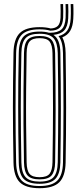

<svg xmlns="http://www.w3.org/2000/svg" viewBox="-20 -944 399 970"><path d="M180 6.8Q109.8 6.8 79.6 -23.5Q49.5 -53.8 48.2 -122.8Q46.8 -202 46 -270.4Q45.2 -338.8 45.2 -403.4Q45.2 -468 46 -534.6Q46.8 -601.2 48.2 -677Q49.5 -746.5 79.6 -776.6Q109.8 -806.8 180 -806.8Q213 -806.8 236.2 -800.2Q260 -801.2 272 -812.9Q284 -824.5 285.8 -854.2Q286.5 -868 286.4 -887.1Q286.2 -906.2 285.5 -923.5H298.8Q299.5 -906 299.5 -887.1Q299.5 -868.2 299 -854Q297 -819.2 282 -804.2Q267 -789.2 233.8 -789Q212 -795.8 180 -795.8Q115.5 -795.8 89.1 -767.6Q62.8 -739.5 61.5 -676.8Q60 -597.5 59.2 -528.8Q58.5 -460 58.5 -395.2Q58.5 -330.5 59.2 -264Q60 -197.5 61.5 -123Q62.8 -60.2 89.2 -32.2Q115.8 -4.2 180 -4.2Q242.8 -4.2 269.9 -31.9Q297 -59.5 298.2 -123Q299.2 -195.2 300 -262.8Q300.8 -330.2 300.8 -396.8Q300.8 -463.2 300.1 -532.4Q299.5 -601.5 298.2 -676.5Q297.8 -704.5 292.4 -725.8Q287 -747 275.5 -761.5Q305.2 -768.8 320 -789.9Q334.8 -811 337 -850Q337.8 -860.8 337.9 -874Q338 -887.2 337.8 -900.4Q337.5 -913.5 337 -923.5H350.2Q350.8 -913.8 351 -900.5Q351.2 -887.2 351.1 -873.8Q351 -860.2 350.2 -849.2Q348.2 -811.5 334.9 -788.6Q321.5 -765.8 294.8 -755.5Q310.5 -727 311.5 -677Q312.5 -605.2 313.2 -537Q314 -468.8 314 -401.5Q314 -334.2 313.4 -265.2Q312.8 -196.2 311.5 -122.8Q310 -53.8 279.8 -23.5Q249.5 6.8 180 6.8ZM180 -26.5Q230.8 -26.5 250.8 -49.2Q270.8 -72 271.8 -123.8Q273 -207.2 273.6 -275.8Q274.2 -344.2 274.2 -406.9Q274.2 -469.5 273.5 -534.5Q272.8 -599.5 271.8 -675.8Q270.8 -727.2 251 -750.4Q231.2 -773.5 180 -773.5Q129.8 -773.5 109.4 -751.2Q89 -729 88 -676.2Q86.5 -601.5 85.8 -534.5Q85 -467.5 85 -402.5Q85 -337.5 85.8 -269.1Q86.5 -200.8 88 -123.5Q89 -70.5 109.9 -48.5Q130.8 -26.5 180 -26.5ZM180 -37.8Q137 -37.8 119.5 -57.2Q102 -76.8 101.2 -123.8Q99.2 -230 98.6 -318Q98 -406 98.8 -491.6Q99.5 -577.2 101.2 -676Q102 -723.2 119.4 -742.8Q136.8 -762.2 180 -762.2Q224 -762.2 240.9 -742Q257.8 -721.8 258.5 -675.5Q259.8 -589.5 260.4 -520.8Q261 -452 261 -390.5Q261 -329 260.2 -265Q259.5 -201 258.5 -124.2Q257.8 -78.5 240.9 -58.1Q224 -37.8 180 -37.8ZM180 -48.8Q217.8 -48.8 231.1 -66.9Q244.5 -85 245.2 -124.8Q246.5 -206.8 247.1 -273Q247.8 -339.2 247.8 -400.5Q247.8 -461.8 247.1 -527.8Q246.5 -593.8 245.2 -675Q244.5 -715.5 231.1 -733.4Q217.8 -751.2 180 -751.2Q144 -751.2 129.6 -734.5Q115.2 -717.8 114.5 -675.8Q112.8 -575.5 112 -488.8Q111.2 -402 111.9 -314.5Q112.5 -227 114.5 -124Q115.2 -82.5 129.4 -65.6Q143.5 -48.8 180 -48.8ZM180 -15.5Q123.5 -15.5 99.6 -40.2Q75.8 -65 74.8 -123.2Q73.2 -202.5 72.5 -271.4Q71.8 -340.2 71.8 -404.9Q71.8 -469.5 72.5 -535.8Q73.2 -602 74.8 -676.2Q75.8 -735.2 99.6 -759.9Q123.5 -784.5 180 -784.5Q208.2 -784.5 227.5 -778.5H232.5Q271.8 -778.5 290.5 -795.2Q309.2 -812 311.5 -854Q312 -868.8 312 -887.6Q312 -906.5 311.2 -923.5H324.5Q325.2 -904.5 325.4 -885.1Q325.5 -865.8 324.5 -850.8Q322.2 -809.5 304.4 -790.4Q286.5 -771.2 249.8 -768Q267.8 -755.8 276.1 -733.2Q284.5 -710.8 285 -676.2Q286.2 -594 286.9 -524.9Q287.5 -455.8 287.5 -392Q287.5 -328.2 286.8 -263.1Q286 -198 285 -123.5Q283.8 -66.5 260.4 -41Q237 -15.5 180 -15.5Z"/></svg>

Font: Big Shoulders Inline Display Thin
Style: Regular
Weight: 400
Version: Version 2.002